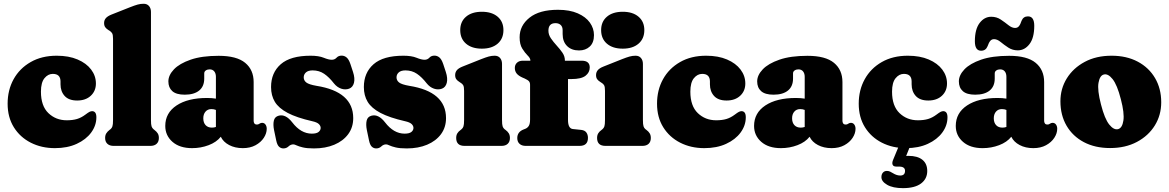

<svg xmlns="http://www.w3.org/2000/svg" viewBox="-20 -775 6210 1020"><path d="M489.5 -331.5Q489.5 -291.5 462.2 -266.2Q435 -241 390 -241Q345.5 -241 323.5 -265.2Q301.5 -289.5 301.5 -327V-342Q301.5 -382.5 260.5 -382.5Q235 -382.5 216.2 -359.5Q197.5 -336.5 197.5 -288Q197.5 -212 237.2 -174Q277 -136 334.5 -136Q366 -136 388.8 -142.8Q411.5 -149.5 433.5 -166Q448 -177 455.5 -180.8Q463 -184.5 470 -184.5Q492 -183.5 492 -152Q492 -108.5 464.5 -71Q437 -33.5 387.5 -10.8Q338 12 271.5 12Q200.5 12 143.5 -17Q86.5 -46 53.5 -99Q20.5 -152 20.5 -224Q20.5 -296.5 52.2 -354Q84 -411.5 142.8 -445.2Q201.5 -479 281.5 -479Q345.5 -479 392.2 -459Q439 -439 464.2 -405.5Q489.5 -372 489.5 -331.5Z M782 -711.5V-138Q782 -113 785.2 -103.8Q788.5 -94.5 794.5 -89.5L800.5 -84.5Q812 -76 818 -66.2Q824 -56.5 824 -42Q824 -22 812 -11Q800 0 779.5 0H583Q562.5 0 550.5 -11Q538.5 -22 538.5 -42Q538.5 -56.5 544.5 -66.2Q550.5 -76 561.5 -84.5L568 -89.5Q574 -94.5 577.2 -103.8Q580.5 -113 580.5 -138V-569Q580.5 -590 575.8 -598Q571 -606 562.5 -611.5L556.5 -615Q545 -622 539 -630.5Q533 -639 533 -652.5Q533 -667.5 542 -678.2Q551 -689 572 -697.5L670.5 -736.5Q696 -746.5 711.5 -750.8Q727 -755 743 -755Q761.5 -755 771.8 -742.8Q782 -730.5 782 -711.5Z M858 -106Q858 -175 918 -214.8Q978 -254.5 1080 -254.5Q1106.5 -254.5 1127 -251V-367Q1127 -385 1118.2 -395.8Q1109.5 -406.5 1093.5 -406.5Q1082 -406.5 1073.5 -400.8Q1065 -395 1065 -385V-357.5Q1065 -316 1038 -294Q1011 -272 961.5 -272Q916.5 -272 895.5 -290.8Q874.5 -309.5 874.5 -342.5Q874.5 -375.5 904 -406.5Q933.5 -437.5 992.8 -458Q1052 -478.5 1141.5 -478.5Q1237.5 -478.5 1282.5 -441.2Q1327.5 -404 1327.5 -339V-132.5Q1327.5 -125.5 1331.2 -119.5Q1335 -113.5 1344.5 -113.5Q1350 -113.5 1353.2 -115Q1356.5 -116.5 1359.5 -118.5Q1362 -120 1365 -121.2Q1368 -122.5 1372 -122.5Q1384 -122.5 1390.5 -113.2Q1397 -104 1397 -91Q1397 -66.5 1381.5 -42.8Q1366 -19 1337.5 -3.5Q1309 12 1270 12Q1228.5 12 1197.2 -4.5Q1166 -21 1153 -48.5Q1130 -19.5 1088.5 -3.8Q1047 12 1000.5 12Q934.5 12 896.2 -21.5Q858 -55 858 -106ZM1060 -146.5Q1060 -123.5 1072.2 -110.2Q1084.5 -97 1106 -97Q1117 -97 1127 -100.5V-191Q1116.5 -195.5 1103 -195.5Q1083.5 -195.5 1071.8 -182Q1060 -168.5 1060 -146.5Z M1636.5 -65Q1661.5 -65 1672.5 -74Q1683.5 -83 1683.5 -95.5Q1683.5 -106.5 1673.8 -116Q1664 -125.5 1639 -131Q1556 -150 1508.2 -175.2Q1460.5 -200.5 1440.2 -234Q1420 -267.5 1420 -312.5Q1420 -388.5 1471.5 -433.8Q1523 -479 1630 -479Q1673.5 -479 1699.8 -468.2Q1726 -457.5 1742.5 -457.5Q1758 -457.5 1768 -468.5Q1778 -479.5 1795 -479.5Q1809.5 -479.5 1821.2 -469.8Q1833 -460 1841.5 -435L1855.5 -392.5Q1866.5 -358.5 1860.5 -335Q1854.5 -311.5 1835 -304Q1814.5 -296.5 1792.5 -304Q1770.5 -311.5 1754 -332Q1728.5 -365 1702 -383Q1675.5 -401 1641 -401Q1617 -401 1605.2 -390.2Q1593.5 -379.5 1593.5 -364Q1593.5 -347.5 1607.2 -336.8Q1621 -326 1661.5 -319Q1856.5 -288 1856.5 -147.5Q1856.5 -98.5 1829.8 -62.2Q1803 -26 1756 -6.2Q1709 13.5 1648 13.5Q1611 13.5 1589.2 8.2Q1567.5 3 1556 -2.5Q1544.5 -8 1538.5 -8Q1524 -8 1512.8 2.8Q1501.5 13.5 1485.5 13.5Q1472 13.5 1462.2 4.2Q1452.5 -5 1447.5 -28.5L1436 -83.5Q1430 -113 1434.8 -134Q1439.5 -155 1461 -160.5Q1497.5 -170 1532.5 -125Q1578.5 -65 1636.5 -65Z M2129.5 -65Q2154.5 -65 2165.5 -74Q2176.5 -83 2176.5 -95.5Q2176.5 -106.5 2166.8 -116Q2157 -125.5 2132 -131Q2049 -150 2001.2 -175.2Q1953.5 -200.5 1933.2 -234Q1913 -267.5 1913 -312.5Q1913 -388.5 1964.5 -433.8Q2016 -479 2123 -479Q2166.5 -479 2192.8 -468.2Q2219 -457.5 2235.5 -457.5Q2251 -457.5 2261 -468.5Q2271 -479.5 2288 -479.5Q2302.5 -479.5 2314.2 -469.8Q2326 -460 2334.5 -435L2348.5 -392.5Q2359.5 -358.5 2353.5 -335Q2347.5 -311.5 2328 -304Q2307.5 -296.5 2285.5 -304Q2263.5 -311.5 2247 -332Q2221.5 -365 2195 -383Q2168.5 -401 2134 -401Q2110 -401 2098.2 -390.2Q2086.5 -379.5 2086.5 -364Q2086.5 -347.5 2100.2 -336.8Q2114 -326 2154.5 -319Q2349.5 -288 2349.5 -147.5Q2349.5 -98.5 2322.8 -62.2Q2296 -26 2249 -6.2Q2202 13.5 2141 13.5Q2104 13.5 2082.2 8.2Q2060.5 3 2049 -2.5Q2037.5 -8 2031.5 -8Q2017 -8 2005.8 2.8Q1994.5 13.5 1978.5 13.5Q1965 13.5 1955.2 4.2Q1945.5 -5 1940.5 -28.5L1929 -83.5Q1923 -113 1927.8 -134Q1932.5 -155 1954 -160.5Q1990.5 -170 2025.5 -125Q2071.5 -65 2129.5 -65Z M2540 -516.5Q2486.5 -516.5 2455.8 -543Q2425 -569.5 2425 -615Q2425 -660 2455.8 -686.2Q2486.5 -712.5 2540 -712.5Q2593 -712.5 2623.8 -686.2Q2654.5 -660 2654.5 -615Q2654.5 -569.5 2623.8 -543Q2593 -516.5 2540 -516.5ZM2647 -435.5V-138Q2647 -113 2650.2 -103.8Q2653.5 -94.5 2659.5 -89.5L2666 -84.5Q2677 -76.5 2683 -66.5Q2689 -56.5 2689 -42Q2689 -22 2677.2 -11Q2665.5 0 2644.5 0H2448Q2403.5 0 2403.5 -42Q2403.5 -56.5 2409.5 -66.5Q2415.5 -76.5 2427 -84.5L2433 -89.5Q2439 -94.5 2442.2 -103.8Q2445.5 -113 2445.5 -138V-292.5Q2445.5 -313.5 2441 -321.8Q2436.5 -330 2427.5 -335L2421.5 -339Q2410 -346 2404 -354.2Q2398 -362.5 2398 -376Q2398 -391 2407 -402Q2416 -413 2437.5 -421.5L2535.5 -460.5Q2561 -470.5 2576.5 -474.8Q2592 -479 2608 -479Q2626.5 -479 2636.8 -466.8Q2647 -454.5 2647 -435.5Z M2997.5 -138Q2997.5 -92 3023.5 -89.5L3067 -85Q3086.5 -83 3095 -71.2Q3103.5 -59.5 3103.5 -42.5Q3103.5 0 3059 0H2772.5Q2752 0 2740 -11Q2728 -22 2728 -41.5Q2728 -74 2761 -87L2770 -90.5Q2782 -95 2789 -106Q2796 -117 2796 -140V-324.5Q2796 -336.5 2790.2 -343.2Q2784.5 -350 2767 -358L2756.5 -362.5Q2734 -372.5 2724.5 -384.8Q2715 -397 2715 -414Q2715 -431 2726.5 -441.8Q2738 -452.5 2757.5 -452.5H2797.5V-454.5Q2797.5 -466 2783.2 -480Q2769 -494 2754.8 -516.5Q2740.5 -539 2740.5 -577Q2740.5 -639 2793 -681Q2845.5 -723 2944 -723Q3006.5 -723 3049.2 -704.2Q3092 -685.5 3113.8 -654.8Q3135.5 -624 3135.5 -588.5Q3135.5 -548.5 3113.2 -527.8Q3091 -507 3056 -507Q3016 -507 2992.5 -530.5Q2969 -554 2969 -594V-614Q2969 -633 2958.5 -642.5Q2948 -652 2931 -652Q2893.5 -652 2893.5 -612Q2893.5 -590.5 2906.8 -571.2Q2920 -552 2937.2 -533.2Q2954.5 -514.5 2967.8 -495.2Q2981 -476 2981 -454V-452.5H3070.5Q3113 -452.5 3113 -416.5Q3113 -390 3090.5 -372.5Q3068 -355 3016 -355H2997.5ZM3288.5 -516.5Q3235 -516.5 3204.2 -543Q3173.5 -569.5 3173.5 -615Q3173.5 -660 3204.2 -686.2Q3235 -712.5 3288.5 -712.5Q3341.5 -712.5 3372.2 -686.2Q3403 -660 3403 -615Q3403 -569.5 3372.2 -543Q3341.5 -516.5 3288.5 -516.5ZM3395.5 -435.5V-138Q3395.5 -113 3398.8 -103.8Q3402 -94.5 3408 -89.5L3414.5 -84.5Q3425.5 -76.5 3431.5 -66.5Q3437.5 -56.5 3437.5 -42Q3437.5 -22 3425.8 -11Q3414 0 3393 0H3196.5Q3152 0 3152 -42Q3152 -56.5 3158 -66.5Q3164 -76.5 3175.5 -84.5L3181.5 -89.5Q3187.5 -94.5 3190.8 -103.8Q3194 -113 3194 -138V-292.5Q3194 -313.5 3189.5 -321.8Q3185 -330 3176 -335L3170 -339Q3158.5 -346 3152.5 -354.2Q3146.5 -362.5 3146.5 -376Q3146.5 -391 3155.5 -402Q3164.5 -413 3186 -421.5L3284 -460.5Q3309.5 -470.5 3325 -474.8Q3340.5 -479 3356.5 -479Q3375 -479 3385.2 -466.8Q3395.5 -454.5 3395.5 -435.5Z M3939.5 -331.5Q3939.5 -291.5 3912.2 -266.2Q3885 -241 3840 -241Q3795.5 -241 3773.5 -265.2Q3751.5 -289.5 3751.5 -327V-342Q3751.5 -382.5 3710.5 -382.5Q3685 -382.5 3666.2 -359.5Q3647.5 -336.5 3647.5 -288Q3647.5 -212 3687.2 -174Q3727 -136 3784.5 -136Q3816 -136 3838.8 -142.8Q3861.5 -149.5 3883.5 -166Q3898 -177 3905.5 -180.8Q3913 -184.5 3920 -184.5Q3942 -183.5 3942 -152Q3942 -108.5 3914.5 -71Q3887 -33.5 3837.5 -10.8Q3788 12 3721.5 12Q3650.5 12 3593.5 -17Q3536.5 -46 3503.5 -99Q3470.5 -152 3470.5 -224Q3470.5 -296.5 3502.2 -354Q3534 -411.5 3592.8 -445.2Q3651.5 -479 3731.5 -479Q3795.5 -479 3842.2 -459Q3889 -439 3914.2 -405.5Q3939.5 -372 3939.5 -331.5Z M3986 -106Q3986 -175 4046 -214.8Q4106 -254.5 4208 -254.5Q4234.5 -254.5 4255 -251V-367Q4255 -385 4246.2 -395.8Q4237.5 -406.5 4221.5 -406.5Q4210 -406.5 4201.5 -400.8Q4193 -395 4193 -385V-357.5Q4193 -316 4166 -294Q4139 -272 4089.5 -272Q4044.5 -272 4023.5 -290.8Q4002.5 -309.5 4002.5 -342.5Q4002.5 -375.5 4032 -406.5Q4061.5 -437.5 4120.8 -458Q4180 -478.5 4269.5 -478.5Q4365.5 -478.5 4410.5 -441.2Q4455.5 -404 4455.5 -339V-132.5Q4455.5 -125.5 4459.2 -119.5Q4463 -113.5 4472.5 -113.5Q4478 -113.5 4481.2 -115Q4484.5 -116.5 4487.5 -118.5Q4490 -120 4493 -121.2Q4496 -122.5 4500 -122.5Q4512 -122.5 4518.5 -113.2Q4525 -104 4525 -91Q4525 -66.5 4509.5 -42.8Q4494 -19 4465.5 -3.5Q4437 12 4398 12Q4356.5 12 4325.2 -4.5Q4294 -21 4281 -48.5Q4258 -19.5 4216.5 -3.8Q4175 12 4128.5 12Q4062.5 12 4024.2 -21.5Q3986 -55 3986 -106ZM4188 -146.5Q4188 -123.5 4200.2 -110.2Q4212.5 -97 4234 -97Q4245 -97 4255 -100.5V-191Q4244.5 -195.5 4231 -195.5Q4211.5 -195.5 4199.8 -182Q4188 -168.5 4188 -146.5Z M5011 -331.5Q5011 -291.5 4983.8 -266.2Q4956.5 -241 4911.5 -241Q4867 -241 4845 -265.2Q4823 -289.5 4823 -327V-342Q4823 -382.5 4782 -382.5Q4756.5 -382.5 4737.8 -359.5Q4719 -336.5 4719 -288Q4719 -212 4758.8 -174Q4798.5 -136 4856 -136Q4887.5 -136 4910.2 -142.8Q4933 -149.5 4955 -166Q4969.5 -177 4977 -180.8Q4984.5 -184.5 4991.5 -184.5Q5013.5 -183.5 5013.5 -152Q5013.5 -108.5 4986 -71Q4958.5 -33.5 4909 -10.8Q4859.5 12 4793 12Q4722 12 4665 -17Q4608 -46 4575 -99Q4542 -152 4542 -224Q4542 -296.5 4573.8 -354Q4605.5 -411.5 4664.2 -445.2Q4723 -479 4803 -479Q4867 -479 4913.8 -459Q4960.5 -439 4985.8 -405.5Q5011 -372 5011 -331.5ZM4759 -9H4819L4794 53.5Q4800 53 4806 53Q4854.5 53 4880.2 73.8Q4906 94.5 4906 133.5Q4906 175 4873 199.8Q4840 224.5 4777 224.5Q4723.5 224.5 4693 206.8Q4662.5 189 4662.5 166Q4662.5 151 4670.5 142Q4678.5 133 4691.5 133Q4701 133 4708.8 136.8Q4716.5 140.5 4724.5 145.5Q4744 157.5 4762.5 157.5Q4788 157.5 4788 132.5Q4788 110 4756.5 110H4742Q4726 110 4722 100Q4718 90 4724.5 74.5Z M5057.5 -106Q5057.5 -175 5117.5 -214.8Q5177.5 -254.5 5279.5 -254.5Q5306 -254.5 5326.5 -251V-367Q5326.5 -385 5317.8 -395.8Q5309 -406.5 5293 -406.5Q5281.5 -406.5 5273 -400.8Q5264.5 -395 5264.5 -385V-357.5Q5264.5 -316 5237.5 -294Q5210.5 -272 5161 -272Q5116 -272 5095 -290.8Q5074 -309.5 5074 -342.5Q5074 -375.5 5103.5 -406.5Q5133 -437.5 5192.2 -458Q5251.5 -478.5 5341 -478.5Q5437 -478.5 5482 -441.2Q5527 -404 5527 -339V-132.5Q5527 -125.5 5530.8 -119.5Q5534.5 -113.5 5544 -113.5Q5549.5 -113.5 5552.8 -115Q5556 -116.5 5559 -118.5Q5561.5 -120 5564.5 -121.2Q5567.5 -122.5 5571.5 -122.5Q5583.5 -122.5 5590 -113.2Q5596.5 -104 5596.5 -91Q5596.5 -66.5 5581 -42.8Q5565.5 -19 5537 -3.5Q5508.5 12 5469.5 12Q5428 12 5396.8 -4.5Q5365.5 -21 5352.5 -48.5Q5329.5 -19.5 5288 -3.8Q5246.5 12 5200 12Q5134 12 5095.8 -21.5Q5057.5 -55 5057.5 -106ZM5259.5 -146.5Q5259.5 -123.5 5271.8 -110.2Q5284 -97 5305.5 -97Q5316.5 -97 5326.5 -100.5V-191Q5316 -195.5 5302.5 -195.5Q5283 -195.5 5271.2 -182Q5259.5 -168.5 5259.5 -146.5ZM5387 -507.5Q5359 -507.5 5336.5 -522.2Q5314 -537 5295.8 -552Q5277.5 -567 5261 -567Q5248.5 -567 5240.8 -557.8Q5233 -548.5 5226.5 -529.5Q5217 -505.5 5192 -505.5Q5159 -505.5 5159 -556Q5159 -619.5 5184.2 -652.8Q5209.5 -686 5246 -686Q5274.5 -686 5296.8 -671Q5319 -656 5337.5 -641.2Q5356 -626.5 5372.5 -626.5Q5385.5 -626.5 5393.2 -636Q5401 -645.5 5407 -664.5Q5416.5 -688 5441 -688Q5474.5 -688 5474.5 -638Q5474.5 -573.5 5449 -540.5Q5423.5 -507.5 5387 -507.5Z M5885 -479Q5965 -479 6024.2 -447.5Q6083.5 -416 6116.2 -360.2Q6149 -304.5 6149 -231.5Q6149 -163.5 6115 -108.5Q6081 -53.5 6019.8 -21Q5958.5 11.5 5877.5 11.5Q5797.5 11.5 5738.2 -19.8Q5679 -51 5646.2 -107Q5613.5 -163 5613.5 -237Q5613.5 -304 5647.5 -358.8Q5681.5 -413.5 5742.5 -446.2Q5803.5 -479 5885 -479ZM5920 -89Q5942 -95 5948 -134.5Q5954 -174 5934.5 -248Q5915 -324.5 5890.5 -355Q5866 -385.5 5843.5 -379Q5822.5 -373.5 5815.8 -335Q5809 -296.5 5829 -220Q5848.5 -143.5 5873 -113.2Q5897.5 -83 5920 -89Z"/></svg>

Font: Fraunces 72pt S100 Black
Style: Regular
Weight: 900
Version: Version 1.000; ttfautohint (v1.8.3)